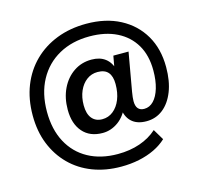

<svg xmlns="http://www.w3.org/2000/svg" viewBox="-122 -849 1204 1147"><g transform="rotate(-15 480.0 -275.5)"><path d="M490 164Q394 164 314.5 133.5Q235 103 177.5 45.5Q120 -12 88.5 -91Q57 -170 57 -268Q57 -369 89.5 -451Q122 -533 182 -592Q242 -651 324.5 -683Q407 -715 507 -715Q627 -715 715.5 -668.5Q804 -622 853 -538.5Q902 -455 902 -342Q902 -255 877 -191.5Q852 -128 808 -93.5Q764 -59 706 -59Q646 -59 613 -91Q580 -123 577 -179L602 -188Q577 -124 532 -91.5Q487 -59 435 -59Q356 -59 312 -109.5Q268 -160 268 -247Q268 -320 295.5 -377Q323 -434 371.5 -467Q420 -500 482 -500Q534 -500 567 -474.5Q600 -449 612 -401H599L615 -489H709L667 -251Q664 -233 662.5 -219.5Q661 -206 661 -195Q661 -164 674 -149Q687 -134 712 -134Q745 -134 770 -160Q795 -186 809 -233Q823 -280 823 -342Q823 -435 784.5 -500.5Q746 -566 675 -601.5Q604 -637 506 -637Q398 -637 316.5 -591.5Q235 -546 190 -463Q145 -380 145 -268Q145 -158 187.5 -78.5Q230 1 307.5 43.5Q385 86 490 86Q565 86 627 64.5Q689 43 733 3L773 70Q741 100 697.5 121Q654 142 601.5 153Q549 164 490 164ZM454 -139Q492 -139 521.5 -162.5Q551 -186 567.5 -227Q584 -268 584 -322Q584 -370 563 -394.5Q542 -419 498 -419Q460 -419 430.5 -397Q401 -375 384 -336.5Q367 -298 367 -248Q367 -195 390 -167Q413 -139 454 -139Z"/></g></svg>

Font: Nunito Sans 11pt
Style: Bold
Weight: 700
Version: Version 3.101;gftools[0.9.27]